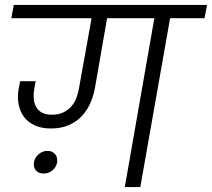

<svg xmlns="http://www.w3.org/2000/svg" viewBox="-20 -760 861 780"><path d="M607 -686H415L366 -404Q360 -370 346.5 -340Q333 -310 311.5 -287.5Q290 -265 259 -251.5Q228 -238 187 -238Q149 -238 121.5 -250.5Q94 -263 77.5 -285Q61 -307 55.5 -336.5Q50 -366 56 -400L62 -430H125L119 -399Q116 -380 117 -361Q118 -342 126 -327Q134 -312 149.5 -303Q165 -294 191 -294Q218 -294 237.5 -303.5Q257 -313 270 -328Q283 -343 290.5 -362.5Q298 -382 301 -402L352 -686H26L36 -740H821L811 -686H671L550 0H487ZM157 -55Q137 -55 126 -67.5Q115 -80 118 -100Q121 -120 137 -133.5Q153 -147 173 -147Q193 -147 204 -133.5Q215 -120 212 -100Q208 -80 192.5 -67.5Q177 -55 157 -55Z"/></svg>

Font: SVN-Poppins Light
Style: Italic
Weight: 300
Italic angle: -10°
Designer: Ninad Kale (Devanagari), Jonny Pinhorn (Latin)
Foundry: Indian Type Foundry
Version: Version 3.002 2017; ttfautohint (v1.8.3)